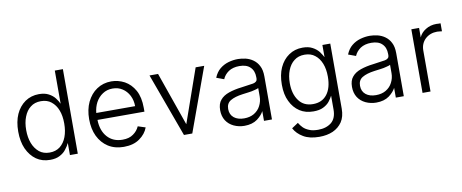

<svg xmlns="http://www.w3.org/2000/svg" viewBox="-77 -1073 3930 1635"><g transform="rotate(-10 1888.5 -255.5)"><path d="M161 -22Q111 -57 81 -122Q53 -185 53 -271Q53 -357 81 -420Q109 -482 161 -519Q214 -555 281 -555Q332 -555 365 -537Q399 -519 419 -493Q440 -465 449 -444H450V-729H520V2H452V-99H449Q442 -79 418 -49Q400 -24 364 -5Q331 13 280 13Q211 13 161 -22ZM376 -77Q413 -106 432 -156Q451 -206 451 -272Q451 -339 432 -387Q414 -435 376 -465Q341 -493 287 -493Q233 -493 197 -464Q161 -437 141 -385Q122 -337 122 -272Q122 -208 141 -158Q160 -109 197 -78Q233 -49 287 -49Q339 -49 376 -77Z M783 -23Q727 -59 696 -123Q666 -186 666 -270Q666 -353 696 -417Q728 -483 781 -518Q836 -555 907 -555Q966 -555 1021 -526Q1075 -496 1108 -437Q1141 -377 1141 -285V-252H735Q737 -159 786 -104Q835 -49 917 -49Q975 -49 1010 -75Q1046 -100 1063 -139L1128 -118Q1108 -63 1054 -25Q1001 13 917 13Q840 13 783 -23ZM1050 -404Q1028 -446 992 -469Q956 -493 907 -493Q858 -493 821 -468Q784 -444 761 -402Q740 -362 735 -312H1071Q1071 -362 1050 -404Z M1438 2 1237 -548H1311L1473 -86H1474L1636 -548H1710L1510 2Z M1868 -5Q1826 -25 1802 -62Q1778 -100 1778 -152Q1778 -208 1805 -239Q1831 -271 1880 -288Q1929 -305 1990 -312Q2060 -321 2094 -327Q2130 -335 2130 -363V-376Q2130 -432 2097 -463Q2066 -494 2004 -494Q1948 -494 1910 -469Q1873 -443 1858 -406L1793 -430Q1813 -478 1845 -504Q1878 -531 1919 -543Q1961 -555 2002 -555Q2031 -555 2068 -547Q2104 -538 2132 -518Q2163 -496 2180 -462Q2199 -427 2199 -370V2H2130V-84H2131Q2114 -49 2072 -17Q2028 15 1960 15Q1911 15 1868 -5ZM2054 -69Q2092 -92 2110 -128Q2130 -166 2130 -209V-282Q2125 -277 2099 -271Q2071 -263 2043 -260Q2001 -254 1990 -253Q1922 -244 1884 -221Q1847 -199 1847 -150Q1847 -101 1881 -74Q1914 -48 1968 -48Q2018 -48 2054 -69Z M2434 186Q2381 155 2355 106L2411 69Q2426 94 2444 112Q2464 132 2495 144Q2524 157 2572 157Q2642 157 2687 121Q2730 85 2730 10V-110Q2721 -91 2699 -62Q2679 -37 2644 -20Q2611 -4 2560 -4Q2491 -4 2442 -36Q2390 -70 2362 -130Q2333 -188 2333 -274Q2333 -359 2361 -421Q2390 -484 2441 -519Q2492 -555 2561 -555Q2612 -555 2645 -537Q2678 -520 2700 -493Q2723 -461 2731 -444H2732V-548H2800V14Q2800 84 2770 129Q2740 173 2689 196Q2638 218 2572 218Q2487 218 2434 186ZM2688 -121Q2731 -176 2731 -275Q2731 -340 2712 -388Q2692 -438 2656 -465Q2621 -493 2567 -493Q2513 -493 2477 -464Q2441 -437 2421 -386Q2402 -338 2402 -275Q2402 -182 2445 -124Q2487 -66 2567 -66Q2645 -66 2688 -121Z M3008 -5Q2966 -25 2942 -62Q2918 -100 2918 -152Q2918 -208 2945 -239Q2971 -271 3020 -288Q3069 -305 3130 -312Q3200 -321 3234 -327Q3270 -335 3270 -363V-376Q3270 -432 3237 -463Q3206 -494 3144 -494Q3088 -494 3050 -469Q3013 -443 2998 -406L2933 -430Q2953 -478 2985 -504Q3018 -531 3059 -543Q3101 -555 3142 -555Q3171 -555 3208 -547Q3244 -538 3272 -518Q3303 -496 3320 -462Q3339 -427 3339 -370V2H3270V-84H3271Q3254 -49 3212 -17Q3168 15 3100 15Q3051 15 3008 -5ZM3194 -69Q3232 -92 3250 -128Q3270 -166 3270 -209V-282Q3265 -277 3239 -271Q3211 -263 3183 -260Q3141 -254 3130 -253Q3062 -244 3024 -221Q2987 -199 2987 -150Q2987 -101 3021 -74Q3054 -48 3108 -48Q3158 -48 3194 -69Z M3568 -548V-464H3567Q3584 -505 3625 -530Q3666 -556 3719 -556Q3730 -556 3736 -555H3755V-486Q3751 -486 3737 -488Q3723 -490 3714 -490Q3652 -490 3610 -451Q3570 -412 3570 -352V2H3501V-548Z"/></g></svg>

Font: Sinter Normal
Style: Regular
Weight: 350
Foundry: Adobe & rsms
Version: Version 1.000